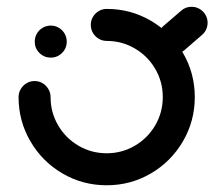

<svg xmlns="http://www.w3.org/2000/svg" viewBox="-20 -548 637 571"><path d="M83.3 -424.1Q83.3 -437 89.6 -448Q95.9 -458.9 107 -465.4Q118.1 -471.9 131.1 -471.9Q144.1 -471.9 155 -465.4Q165.9 -458.9 172.2 -448Q178.5 -437 178.5 -424.1Q178.5 -404.4 164.6 -390.6Q150.7 -376.7 131.1 -376.7Q111.1 -376.7 97.2 -390.6Q83.3 -404.4 83.3 -424.1ZM250 -474.1Q250 -486.7 256.3 -497.6Q262.6 -508.5 273.5 -515Q284.4 -521.5 297.4 -521.5Q368.5 -521.5 428.7 -486.3Q488.9 -451.1 524.1 -390.7Q559.3 -330.4 559.3 -259.3Q559.3 -188.1 524.1 -127.8Q488.9 -67.4 428.7 -32.2Q368.5 3 297.4 3Q225.9 3 165.7 -32.2Q105.6 -67.4 70.4 -127.8Q35.2 -188.1 35.2 -259.3Q35.2 -272.2 41.7 -283.1Q48.1 -294.1 59.1 -300.6Q70 -307 83 -307Q95.6 -307 106.5 -300.6Q117.4 -294.1 123.9 -283.1Q130.4 -272.2 130.4 -259.3Q130.4 -213.7 152.8 -175.4Q175.2 -137 213.5 -114.6Q251.9 -92.2 297.4 -92.2Q342.6 -92.2 380.9 -114.6Q419.3 -137 441.7 -175.4Q464.1 -213.7 464.1 -259.3Q464.1 -304.8 441.7 -343.1Q419.3 -381.5 380.9 -403.9Q342.6 -426.3 297.4 -426.3Q284.4 -426.3 273.5 -432.8Q262.6 -439.3 256.3 -450.2Q250 -461.1 250 -474.1ZM496.7 -386.7Q483.7 -386.7 472.8 -393.1Q461.9 -399.6 455.6 -410.6Q449.3 -421.5 449.3 -434.1Q449.3 -444.4 453.5 -453.7Q457.8 -463 465.2 -470L518.5 -515.9Q531.5 -527.8 550 -527.8Q562.6 -527.8 573.5 -521.5Q584.4 -515.2 590.9 -504.3Q597.4 -493.3 597.4 -480.4Q597.4 -469.6 593.1 -460.4Q588.9 -451.1 581.1 -444.4L528.1 -398.5Q514.4 -386.7 496.7 -386.7Z"/></svg>

Font: 26F Galaxy Sans Extra Bold
Style: Regular
Weight: 800
Designer: C₂₉H₂₅N₃O₅
Version: Version 1.100